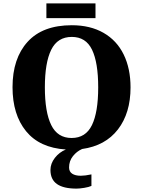

<svg xmlns="http://www.w3.org/2000/svg" viewBox="-20 -874 845 1134"><path d="M544 -767H254V-854H544ZM388 115Q388 140 406.5 152Q425 164 457 164Q482 164 520 156V224Q505 231 477.5 235.5Q450 240 432 240Q355 240 316.5 213Q278 186 278 130Q278 92 304 58.5Q330 25 369 9Q214 -1 134 -99Q54 -197 54 -359Q54 -529 143 -627Q232 -725 404 -725Q513 -725 591.5 -680Q670 -635 710.5 -552Q751 -469 751 -358Q751 -206 676.5 -109.5Q602 -13 465 6Q433 20 410.5 48.5Q388 77 388 115ZM403 -59Q486 -59 523 -135Q560 -211 560 -358Q560 -505 523.5 -580.5Q487 -656 404 -656Q320 -656 282.5 -580Q245 -504 245 -358Q245 -212 282.5 -135.5Q320 -59 403 -59Z"/></svg>

Font: Noto Serif ExtraBold
Style: Regular
Weight: 800
Designer: Monotype Design Team
Foundry: Monotype Imaging Inc.
Version: Version 1.001